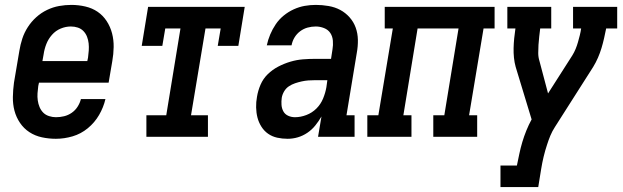

<svg xmlns="http://www.w3.org/2000/svg" viewBox="-20 -558 2540 783"><path d="M208 8Q179 8 151 2Q123 -4 100 -19Q77 -34 61.5 -57Q46 -80 39 -106.5Q32 -133 32.5 -162.5Q33 -192 37 -221L59 -351Q63 -376 71 -400.5Q79 -425 93.5 -447.5Q108 -470 128 -488Q148 -506 172 -517.5Q196 -529 221 -533.5Q246 -538 271 -538Q300 -538 328 -531.5Q356 -525 378 -510Q400 -495 415 -472Q430 -449 437 -422Q444 -395 443.5 -366Q443 -337 438 -309L423 -221H139L136 -207Q134 -192 133 -177.5Q132 -163 134 -148.5Q136 -134 141.5 -121Q147 -108 156.5 -98.5Q166 -89 180 -84.5Q194 -80 208 -80Q225 -80 241.5 -84Q258 -88 272.5 -98Q287 -108 296.5 -123Q306 -138 310 -154H410Q402 -120 384 -89Q366 -58 338 -35Q310 -12 276 -2Q242 8 208 8ZM336 -309 339 -323Q341 -338 342 -352.5Q343 -367 341.5 -381Q340 -395 335 -408Q330 -421 320.5 -431Q311 -441 297.5 -445.5Q284 -450 269 -450Q248 -450 227.5 -441.5Q207 -433 192 -416Q177 -399 169 -378.5Q161 -358 158 -337L153 -309Z M577 0V-88H658L716 -442H654L642 -371H558L584 -530H978L952 -371H868L880 -442H818L759 -88H828V0Z M1153 8Q1153 8 1153 8Q1153 8 1153 8Q1131 8 1110.5 3.5Q1090 -1 1073.5 -12.5Q1057 -24 1046 -41.5Q1035 -59 1030 -78.5Q1025 -98 1024.5 -120Q1024 -142 1028 -163Q1032 -188 1042.5 -212.5Q1053 -237 1072 -255.5Q1091 -274 1115 -286.5Q1139 -299 1164.5 -306.5Q1190 -314 1215 -316Q1240 -318 1265 -318H1330L1336 -357Q1339 -374 1337.5 -392Q1336 -410 1327 -423.5Q1318 -437 1301.5 -443.5Q1285 -450 1268 -450Q1251 -450 1234.5 -445.5Q1218 -441 1204 -430.5Q1190 -420 1181 -405Q1172 -390 1169 -373H1068Q1073 -396 1082 -417.5Q1091 -439 1104.5 -459Q1118 -479 1137 -494.5Q1156 -510 1178 -520Q1200 -530 1222.5 -534Q1245 -538 1268 -538Q1294 -538 1320 -533.5Q1346 -529 1367.5 -517.5Q1389 -506 1405.5 -487.5Q1422 -469 1430.5 -445.5Q1439 -422 1439.5 -395.5Q1440 -369 1435 -342L1393 -88H1426V0H1277L1291 -83Q1280 -64 1266 -46.5Q1252 -29 1233.5 -16.5Q1215 -4 1194.5 2Q1174 8 1153 8ZM1183 -80Q1206 -80 1229.5 -89Q1253 -98 1270.5 -115.5Q1288 -133 1297.5 -156Q1307 -179 1311 -202L1315 -231H1265Q1251 -231 1237.5 -230Q1224 -229 1210.5 -226Q1197 -223 1183.5 -218.5Q1170 -214 1158 -206Q1146 -198 1138.5 -185Q1131 -172 1129 -159Q1127 -145 1128 -130.5Q1129 -116 1135.5 -104Q1142 -92 1155 -86Q1168 -80 1183 -80Z M1478 0V-88H1523L1582 -442H1549V-530H1997V-442H1952L1893 -88H1926V0H1747V-88H1792L1850 -442H1683L1625 -88H1658V0Z M2021 205V117H2088Q2093 93 2098 69Q2103 45 2110 21.5Q2117 -2 2126.5 -25.5Q2136 -49 2148 -71L2083 -285Q2078 -303 2076 -322.5Q2074 -342 2074.5 -362Q2075 -382 2077 -402Q2079 -422 2082 -442H2049V-530H2228V-442H2183Q2181 -425 2179 -408.5Q2177 -392 2176 -375Q2175 -358 2175 -341.5Q2175 -325 2180 -309L2215 -177L2314 -332Q2322 -345 2327.5 -358.5Q2333 -372 2337 -386Q2341 -400 2344.5 -414Q2348 -428 2350 -442H2317V-530H2497V-442H2452Q2448 -422 2443.5 -402Q2439 -382 2433 -362Q2427 -342 2418.5 -322.5Q2410 -303 2399 -285L2243 -40Q2232 -23 2224.5 -5Q2217 13 2211 32Q2203 56 2197 81Q2191 106 2187 131L2175 205Z"/></svg>

Font: Iosevka Curly Slab SmBdObl
Style: Regular
Weight: 600
Italic angle: -9°
Monospace: yes
Designer: Belleve Invis
Foundry: Belleve Invis
Version: Version 11.0.0; ttfautohint (v1.8.3)